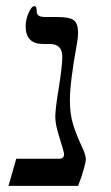

<svg xmlns="http://www.w3.org/2000/svg" viewBox="-20 -609 365 629"><path d="M261.2 -86.9Q261.2 -79.6 254.2 -54Q247.1 -28.3 235.8 0H7.8L33.2 -88.9H173.8Q189.9 -88.9 189.9 -104Q189.9 -110.4 175.8 -155.3Q161.1 -200.2 161.1 -226.1Q161.1 -252.4 172.9 -323.2Q184.1 -394 184.1 -422.9Q184.1 -464.8 144 -464.8H122.1Q64 -464.8 64 -522.9Q64 -544.9 73.7 -566.9Q83.5 -588.9 92.8 -588.9Q100.1 -588.9 100.1 -574.2Q100.1 -562 106.7 -557.6Q113.3 -553.2 131.8 -553.2H168.9Q209.5 -553.2 222.7 -542Q235.8 -530.8 235.8 -502Q235.8 -486.8 231.9 -465.3Q209 -339.4 209 -280.8Q209 -233.4 220.2 -199Q231.4 -164.6 248 -129.4Q261.2 -101.6 261.2 -86.9Z"/></svg>

Font: Tinos
Style: Regular
Weight: 400
Designer: Steve Matteson
Foundry: Monotype Imaging Inc.
Version: Version 1.23